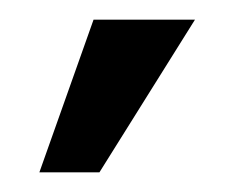

<svg xmlns="http://www.w3.org/2000/svg" viewBox="-20 -740 238 195"><path d="M75 -720H178L81 -565H20Z"/></svg>

Font: Hermeneus One
Style: Regular
Weight: 400
Designer: Rodrigo Fuenzalida, Pablo Impallari
Foundry: Pablo Impallari, Rodrigo Fuenzalida
Version: Version 1.002; ttfautohint (v0.93) -l 8 -r 50 -G 200 -x 14 -